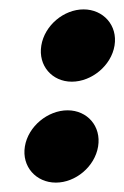

<svg xmlns="http://www.w3.org/2000/svg" viewBox="-20 -378 265 409"><path d="M33 -66C26 -23 57 11 99 11C141 11 182 -23 189 -66C196 -109 166 -143 124 -143C82 -143 40 -109 33 -66ZM68 -281C61 -238 91 -204 133 -204C175 -204 217 -238 224 -281C231 -324 200 -358 158 -358C116 -358 75 -324 68 -281Z"/></svg>

Font: Charger Sport
Style: UltObl
Weight: 1000
Designer: Jasper
Foundry: Cannot Into Space Fonts
Version: Version 1.1